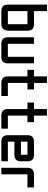

<svg xmlns="http://www.w3.org/2000/svg" viewBox="1054 -1778 724 2872"><g transform="rotate(90 1416.0 -342.0)"><path d="M48.8 -683.6H146.5V-488.3H341.8Q439.5 -488.3 439.5 -390.6V-122.1Q439.5 0 341.8 0H146.5Q48.8 0 48.8 -97.7ZM341.8 -390.6H146.5V-97.7H341.8Z M830.1 -488.3H927.7V-97.7Q927.7 0 830.1 0H634.8Q537.1 0 537.1 -97.7V-488.3H634.8V-97.7H830.1Z M1220.7 0Q1123 0 1123 -97.7V-390.6H1025.4V-488.3H1123V-683.6H1220.7V-488.3H1318.4V-390.6H1220.7V-97.7H1416V0Z M1709 0Q1611.3 0 1611.3 -97.7V-390.6H1513.7V-488.3H1611.3V-683.6H1709V-488.3H1806.6V-390.6H1709V-97.7H1904.3V0Z M2099.6 -488.3H2294.9Q2392.6 -488.3 2392.6 -390.6V-293Q2392.6 -195.3 2294.9 -195.3H2099.6V-97.7H2392.6V0H2099.6Q2002 0 2002 -97.7V-390.6Q2002 -488.3 2099.6 -488.3ZM2294.9 -390.6H2099.6V-293H2294.9Z M2587.9 -488.3H2783.2V-390.6H2587.9V0H2490.2V-390.6Q2490.2 -488.3 2587.9 -488.3Z"/></g></svg>

Font: BabelStone Runic Beowulf
Style: Regular
Weight: 400
Designer: Andrew West
Foundry: BabelStone
Version: Version 7.004;November 9, 2023